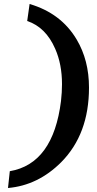

<svg xmlns="http://www.w3.org/2000/svg" viewBox="-20 -782 486 960"><path d="M425 -344Q425 -111 286 29Q170 145 20 158L29 74Q246 37 285 -277Q290 -321 290 -361Q290 -461 256 -538Q209 -646 116 -677L128 -762Q285 -716 363 -585Q425 -481 425 -344Z"/></svg>

Font: Lily Script One
Style: Regular
Weight: 400
Designer: Julia Petretta
Foundry: Julia Petretta
Version: Version 1.002;PS 001.001;hotconv 1.0.70;makeotf.lib2.5.58329